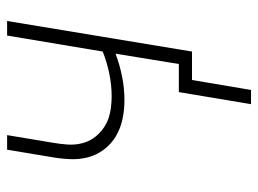

<svg xmlns="http://www.w3.org/2000/svg" viewBox="-113 -447 726 540"><g transform="rotate(-90 250.0 -177.0)"><path d="M227 166 261 -37H340L369 -215Q337 -203 304 -196.5Q271 -190 238 -190Q211 -190 185 -195.5Q159 -201 137 -214Q115 -227 99.5 -247.5Q84 -268 77.5 -293Q71 -318 72.5 -345.5Q74 -373 79 -400L99 -520H140L119 -394Q115 -372 113.5 -350Q112 -328 117.5 -307.5Q123 -287 136 -271Q149 -255 166.5 -244.5Q184 -234 205.5 -230Q227 -226 249 -226Q281 -226 312.5 -232.5Q344 -239 375 -251L420 -520H461L375 0H295L267 166Z"/></g></svg>

Font: Iosevka SS18 Extralight
Style: Italic
Weight: 200
Italic angle: -9°
Monospace: yes
Designer: Belleve Invis
Foundry: Belleve Invis
Version: Version 25.1.1; ttfautohint (v1.8.4)